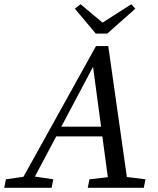

<svg xmlns="http://www.w3.org/2000/svg" viewBox="-49 -888 745 908"><path d="M-29 0 -21 -40 62 -52 405 -670H463L551 -51L639 -40L631 0H366L374 -40L461 -50L435 -243H217L116 -53L203 -40L195 0ZM241 -289H429L391 -572ZM332 -868 436 -781 572 -868 591 -847 458 -729H404L305 -847Z"/></svg>

Font: Source Serif Pro
Style: Italic
Weight: 400
Italic angle: -12°
Designer: Frank Grießhammer
Foundry: Adobe Systems Incorporated
Version: Version 3.001;hotconv 1.0.111;makeotfexe 2.5.65597